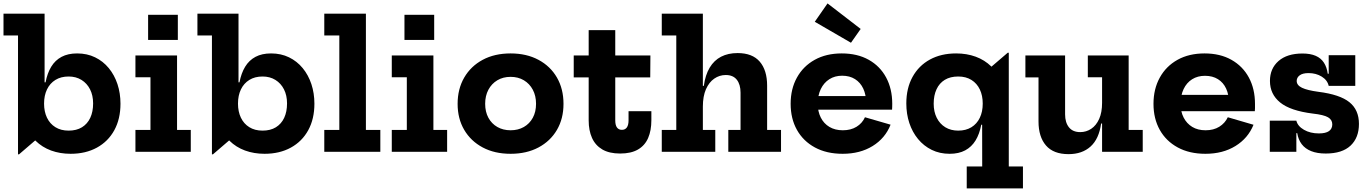

<svg xmlns="http://www.w3.org/2000/svg" viewBox="-23 -868 7834 1098"><path d="M80 14.5V-665H-3V-790H232V-353.5L229 -299V-220.5L232 -111L86 14.5ZM381 11.5Q320.5 11.5 269.2 -7.2Q218 -26 180.2 -63.2Q142.5 -100.5 122 -156L229 -275.5Q229 -230 245.5 -195.2Q262 -160.5 293.5 -140.8Q325 -121 369.5 -121Q414.5 -121 445.8 -140.2Q477 -159.5 493.2 -194.2Q509.5 -229 509.5 -276.5Q509.5 -322.5 492 -357Q474.5 -391.5 443 -411Q411.5 -430.5 369.5 -430.5Q325.5 -430.5 294 -411Q262.5 -391.5 245.8 -356.8Q229 -322 229 -275.5L214 -397H237.5Q247.5 -449.5 270 -486.5Q292.5 -523.5 329.2 -543Q366 -562.5 418 -562.5Q475 -562.5 520.8 -540.2Q566.5 -518 599 -478.5Q631.5 -439 648.8 -386.8Q666 -334.5 666 -275Q666 -188 630.8 -123.5Q595.5 -59 531.2 -23.8Q467 11.5 381 11.5Z M989.5 -125H1068V0H751.5V-125H837.5V-426H751.5V-551H989.5ZM824 -783.5H994V-639.5H824Z M1189 14.5V-665H1106V-790H1341V-353.5L1338 -299V-220.5L1341 -111L1195 14.5ZM1490 11.5Q1429.5 11.5 1378.2 -7.2Q1327 -26 1289.2 -63.2Q1251.5 -100.5 1231 -156L1338 -275.5Q1338 -230 1354.5 -195.2Q1371 -160.5 1402.5 -140.8Q1434 -121 1478.5 -121Q1523.5 -121 1554.8 -140.2Q1586 -159.5 1602.2 -194.2Q1618.5 -229 1618.5 -276.5Q1618.5 -322.5 1601 -357Q1583.5 -391.5 1552 -411Q1520.5 -430.5 1478.5 -430.5Q1434.5 -430.5 1403 -411Q1371.5 -391.5 1354.8 -356.8Q1338 -322 1338 -275.5L1323 -397H1346.5Q1356.5 -449.5 1379 -486.5Q1401.5 -523.5 1438.2 -543Q1475 -562.5 1527 -562.5Q1584 -562.5 1629.8 -540.2Q1675.5 -518 1708 -478.5Q1740.5 -439 1757.8 -386.8Q1775 -334.5 1775 -275Q1775 -188 1739.8 -123.5Q1704.5 -59 1640.2 -23.8Q1576 11.5 1490 11.5Z M2069.5 -125H2152V0H1831.5V-125H1917.5V-665H1831.5V-790H2069.5Z M2455.5 -125H2534V0H2217.5V-125H2303.5V-426H2217.5V-551H2455.5ZM2290 -783.5H2460V-639.5H2290Z M2897 11.5Q2805.5 11.5 2737.5 -24.8Q2669.5 -61 2631.8 -125.2Q2594 -189.5 2594 -274Q2594 -359.5 2631.8 -424.5Q2669.5 -489.5 2737.5 -526Q2805.5 -562.5 2897 -562.5Q2988 -562.5 3056.2 -526Q3124.5 -489.5 3162 -424.5Q3199.5 -359.5 3199.5 -274Q3199.5 -189.5 3162 -125.2Q3124.5 -61 3056.5 -24.8Q2988.5 11.5 2897 11.5ZM2897 -123Q2940 -123 2972.8 -141.8Q3005.5 -160.5 3024 -194.5Q3042.5 -228.5 3042.5 -274.5Q3042.5 -320 3024 -354.8Q3005.5 -389.5 2972.8 -409Q2940 -428.5 2897 -428.5Q2854 -428.5 2821.2 -409Q2788.5 -389.5 2770 -354.8Q2751.5 -320 2751.5 -274.5Q2751.5 -228.5 2770 -194.5Q2788.5 -160.5 2821.2 -141.8Q2854 -123 2897 -123Z M3495.5 -179.5Q3495.5 -152.5 3505.2 -139Q3515 -125.5 3533.5 -125.5Q3552 -125.5 3561.8 -139.2Q3571.5 -153 3571.5 -179.5V-232H3702V-180.5Q3702 -121.5 3683.5 -78.8Q3665 -36 3625.5 -13Q3586 10 3523.5 10Q3461 10 3421.2 -13.5Q3381.5 -37 3362.5 -79.5Q3343.5 -122 3343.5 -179.5V-425.5H3258V-551H3343.5V-695.5H3495.5V-551H3696.5L3695.5 -425.5H3495.5Z M3996.5 -125H4067.5V0H3761.5V-125H3844.5V-665H3761.5V-790H3996.5ZM4212 -125V-338Q4212 -384.5 4190.8 -411.8Q4169.5 -439 4127.5 -439Q4091.5 -439 4061.8 -418.5Q4032 -398 4014.2 -357.8Q3996.5 -317.5 3996.5 -258.5L3970.5 -377H4002Q4010.5 -439.5 4035.5 -481.2Q4060.5 -523 4100.8 -543.8Q4141 -564.5 4195 -564.5Q4279.5 -564.5 4321.8 -515.5Q4364 -466.5 4364 -378V-125H4443.5V0H4142V-125Z M4709.5 -848.5 4899 -702.5 4843.5 -623.5 4636.5 -743.5ZM4796 11.5Q4704 11.5 4637.2 -24.8Q4570.5 -61 4534.5 -125.2Q4498.5 -189.5 4498.5 -274.5Q4498.5 -359.5 4534.5 -424.5Q4570.5 -489.5 4636.2 -526Q4702 -562.5 4790.5 -562.5Q4880 -562.5 4944.8 -526.2Q5009.5 -490 5044.5 -425Q5079.5 -360 5079.5 -274.5Q5079.5 -263 5079.2 -255.2Q5079 -247.5 5078.5 -241H4928.5Q4929.5 -249.5 4929.8 -259.2Q4930 -269 4930 -280.5Q4930 -326.5 4913.8 -361.2Q4897.5 -396 4866.8 -415.5Q4836 -435 4793 -435Q4751 -435 4719.8 -415Q4688.5 -395 4671 -359Q4653.5 -323 4653.5 -274.5Q4653.5 -230 4670.8 -195.8Q4688 -161.5 4720.2 -142.2Q4752.5 -123 4797 -123Q4842.5 -123 4875.2 -143Q4908 -163 4923.5 -197.5L5070 -155Q5039.5 -77.5 4967.5 -33Q4895.5 11.5 4796 11.5ZM4595 -241V-318.5H4988.5L5005.5 -241Z M5746 84H5827V209.5H5505.5V84H5594L5593.5 -212.5L5597 -260.5V-292L5593.5 -359.5V-441L5740 -566.5H5746ZM5445 -562.5Q5505.5 -562.5 5556.8 -543.8Q5608 -525 5645.8 -488Q5683.5 -451 5704.5 -395L5597 -275.5Q5597 -321.5 5580.5 -356.2Q5564 -391 5532.5 -410.8Q5501 -430.5 5457 -430.5Q5411.5 -430.5 5380.2 -411.5Q5349 -392.5 5332.8 -357.5Q5316.5 -322.5 5316.5 -275Q5316.5 -229 5334 -194.2Q5351.5 -159.5 5383 -140.2Q5414.5 -121 5457 -121Q5500.5 -121 5532 -140.2Q5563.5 -159.5 5580.2 -194.2Q5597 -229 5597 -275.5L5612 -154.5H5588.5Q5578.5 -101.5 5556 -64.8Q5533.5 -28 5496.8 -8.2Q5460 11.5 5408 11.5Q5351 11.5 5305.2 -11Q5259.5 -33.5 5227 -73Q5194.5 -112.5 5177.2 -164.5Q5160 -216.5 5160 -276.5Q5160 -363.5 5195.5 -428Q5231 -492.5 5295 -527.5Q5359 -562.5 5445 -562.5Z M6279.5 -426H6198V-551H6431.5V-125H6512V0H6279.5ZM6068 -551V-214Q6068 -167.5 6090 -140Q6112 -112.5 6154.5 -112.5Q6189 -112.5 6217.5 -131.5Q6246 -150.5 6262.8 -187.8Q6279.5 -225 6279.5 -280L6306 -161.5H6274Q6262 -74 6213.8 -30.2Q6165.5 13.5 6087.5 13.5Q6001.5 13.5 5958.8 -36Q5916 -85.5 5916 -173.5V-425.5H5841V-551Z M6870.5 11.5Q6779 11.5 6712.2 -24.8Q6645.5 -61 6609.5 -125.2Q6573.5 -189.5 6573.5 -274Q6573.5 -359 6609.5 -424.2Q6645.5 -489.5 6711 -526Q6776.5 -562.5 6865.5 -562.5Q6954.5 -562.5 7019.2 -526Q7084 -489.5 7119 -424.5Q7154 -359.5 7154 -273.5Q7154 -259.5 7154 -249.5Q7154 -239.5 7153 -232H7003Q7004.5 -243 7004.8 -254.5Q7005 -266 7005 -280.5Q7005 -326.5 6989 -361.2Q6973 -396 6942.2 -415.2Q6911.5 -434.5 6868 -434.5Q6826 -434.5 6794.5 -414.8Q6763 -395 6745.8 -358.8Q6728.5 -322.5 6728.5 -274Q6728.5 -229.5 6746 -195.5Q6763.5 -161.5 6795.2 -142.2Q6827 -123 6871.5 -123Q6917 -123 6949.8 -143.2Q6982.5 -163.5 6998.5 -197.5L7145.5 -154.5Q7114.5 -77.5 7042.2 -33Q6970 11.5 6870.5 11.5ZM6670 -232V-325.5H7063.5L7080 -232Z M7558.5 10Q7509.5 10 7475.2 -3.8Q7441 -17.5 7421.2 -43.5Q7401.5 -69.5 7395.5 -106.5H7372.5L7390.5 -178Q7398 -146.5 7434 -125.8Q7470 -105 7519.5 -105Q7558 -105 7577 -118.2Q7596 -131.5 7596 -157Q7596 -183 7571.8 -197.2Q7547.5 -211.5 7484.5 -218.5Q7356 -234.5 7297.8 -282Q7239.5 -329.5 7239.5 -405Q7239.5 -476 7288.5 -519Q7337.5 -562 7425.5 -562Q7470.5 -562 7501 -548.8Q7531.5 -535.5 7548.2 -509.5Q7565 -483.5 7570 -446.5H7593L7575.5 -377Q7568 -410 7535.5 -430Q7503 -450 7460.5 -450Q7426.5 -450 7409.5 -437.2Q7392.5 -424.5 7392.5 -405Q7392.5 -380.5 7422.8 -366Q7453 -351.5 7516.5 -343Q7639.5 -327.5 7694 -283.5Q7748.5 -239.5 7748.5 -159.5Q7748.5 -80.5 7700.5 -35.2Q7652.5 10 7558.5 10ZM7238.5 0V-178H7390.5V0ZM7575.5 -377V-552.5H7727.5V-377Z"/></svg>

Font: Hepta Slab ExtraLight
Style: Bold
Weight: 700
Version: Version 1.102